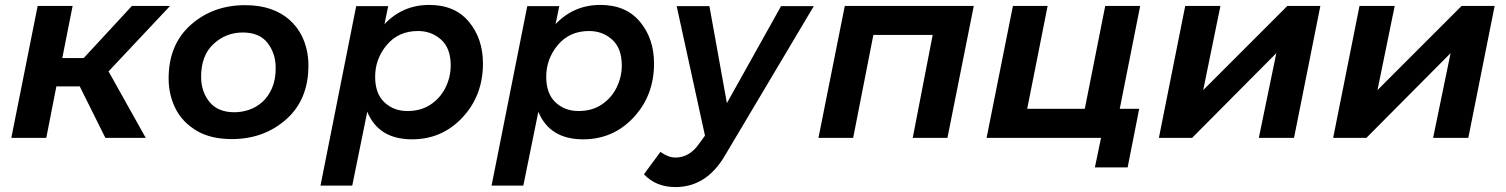

<svg xmlns="http://www.w3.org/2000/svg" viewBox="-20 -560 6118 780"><path d="M133 -536H275L233 -324H320L516 -536H671L421 -270L572 0H408L304 -209H209L168 0H26Z M922 5Q836.5 5 779.5 -28.5Q719.5 -64.5 692.2 -120.5Q665 -176.5 665 -241Q665 -379 755 -459Q845 -539 976 -539Q1034.5 -539 1079 -523.5Q1123.5 -508 1154.5 -480.8Q1185.5 -453.5 1204.5 -417.5Q1233 -361.5 1233 -294Q1233 -155 1142.5 -75Q1052 5 922 5ZM932 -104Q962 -104 991.8 -114Q1021.5 -124 1045.8 -145.8Q1070 -167.5 1085 -201.8Q1100 -236 1100 -284Q1100 -343 1067 -385.5Q1034 -428 966 -428Q898 -428 847.5 -381.5Q797 -335 797 -248Q797 -188 831 -146Q865 -104 932 -104Z M1411 194H1282L1427 -535H1557L1542 -462Q1616 -540 1724 -540Q1828 -540 1885 -471.5Q1942 -403 1942 -302Q1942 -172 1859 -83Q1776 6 1654 6Q1518 6 1472 -106ZM1635 -109Q1691 -109 1730.5 -136Q1770 -163 1790.5 -205.5Q1811 -248 1811 -294Q1811 -364 1772 -399Q1733 -434 1678 -434Q1599 -434 1551.5 -377.5Q1504 -321 1504 -248Q1504 -180 1541.5 -144.5Q1579 -109 1635 -109Z M2106 194H1977L2122 -535H2252L2237 -462Q2311 -540 2419 -540Q2523 -540 2580 -471.5Q2637 -403 2637 -302Q2637 -172 2554 -83Q2471 6 2349 6Q2213 6 2167 -106ZM2330 -109Q2386 -109 2425.5 -136Q2465 -163 2485.5 -205.5Q2506 -248 2506 -294Q2506 -364 2467 -399Q2428 -434 2373 -434Q2294 -434 2246.5 -377.5Q2199 -321 2199 -248Q2199 -180 2236.5 -144.5Q2274 -109 2330 -109Z M2724 200Q2645 200 2596 148L2663 57Q2695 80 2724 80Q2781 80 2820 24L2844 -9L2729 -535H2862L2933 -141L3153 -535H3286L2925 72Q2850 200 2724 200Z M3412 -536H3936L3829 0H3688L3769 -418H3528L3446 0H3305Z M4095 -536H4236L4153 -118H4387L4470 -536H4612L4529 -118H4608L4561 120H4428L4453 0H3988Z M4795 -536H4938L4868 -194L5210 -536H5344L5237 0H5094L5165 -344L4823 0H4688Z M5503 -536H5646L5576 -194L5918 -536H6052L5945 0H5802L5873 -344L5531 0H5396Z"/></svg>

Font: Argentum Sans Medium
Style: Italic
Weight: 500
Italic angle: -11°
Designer: Julieta Ulanovsky (font), Cristiano Sobral (main changes and remaster)
Foundry: Julieta Ulanovsky (font), Cristiano Sobral (main changes and remaster)
Version: Version 2.007;June 15, 2022;FontCreator 14.0.0.2814 64-bit; 